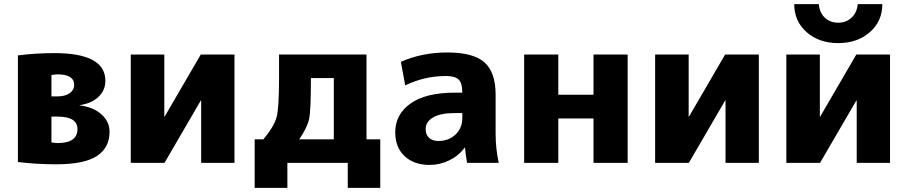

<svg xmlns="http://www.w3.org/2000/svg" viewBox="-20 -782 4360 922"><path d="M227 -98Q228 -98 239 -96.5Q250 -95 256 -95Q352 -95 352 -162Q352 -222 257 -222H227ZM227 -319H254Q292 -319 314 -334Q336 -349 336 -375Q336 -425 255 -425Q254 -425 227 -422ZM506 -150Q506 -72 445 -32.5Q384 7 249 7Q156 7 66 -4V-516Q152 -527 241 -527Q486 -527 486 -394Q486 -348 452.5 -316.5Q419 -285 362 -277V-276Q428 -268 467 -233Q506 -198 506 -150Z M769 -520V-221H770L944 -520H1106V0H946V-299H944L770 0H608V-520Z M1417 -113H1583V-407H1473Q1473 -255 1465 -213.5Q1457 -172 1417 -113ZM1245 -113Q1297 -176 1308.5 -220.5Q1320 -265 1320 -407V-520H1740V-113H1806V120H1650V0H1360V120H1203V-113Z M2128 -530Q2253 -530 2306.5 -482.5Q2360 -435 2360 -327V-140Q2360 -68 2375 0H2223Q2215 -45 2213 -73H2211Q2184 -35 2138.5 -12.5Q2093 10 2043 10Q1968 10 1923 -32Q1878 -74 1878 -147Q1878 -233 1951.5 -285Q2025 -337 2163 -337H2200V-339Q2200 -383 2182.5 -400Q2165 -417 2121 -417Q2019 -417 1926 -372L1905 -485Q2006 -530 2128 -530ZM2024 -162Q2024 -135 2040.5 -120Q2057 -105 2085 -105Q2135 -105 2167.5 -136Q2200 -167 2200 -215V-239H2163Q2095 -239 2059.5 -218Q2024 -197 2024 -162Z M2661 -213V0H2497V-520H2661V-327H2830V-520H2994V0H2830V-213Z M3287 -520V-221H3288L3462 -520H3624V0H3464V-299H3462L3288 0H3126V-520Z M3917 -520V-221H3918L4092 -520H4254V0H4094V-299H4092L3918 0H3756V-520ZM3794 -762H3912Q3916 -720 3941.5 -696.5Q3967 -673 4005 -673Q4043 -673 4069 -697Q4095 -721 4099 -762H4217Q4217 -680 4157 -627.5Q4097 -575 4005 -575Q3913 -575 3853.5 -627.5Q3794 -680 3794 -762Z"/></svg>

Font: M PLUS 1p ExtraBold
Style: Regular
Weight: 800
Version: Version 1.062